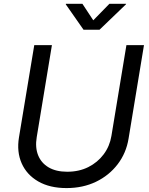

<svg xmlns="http://www.w3.org/2000/svg" viewBox="-20 -961 770 993"><path d="M324.2 11.7Q237.3 11.7 177.7 -22.7Q118.2 -57.1 92 -116.5Q65.9 -175.8 78.1 -250.5L157.2 -727.5H248.5L169.9 -251.5Q161.1 -198.2 177.2 -158Q193.4 -117.7 231.7 -95.2Q270 -72.8 327.6 -72.8Q388.7 -72.8 436.8 -96.9Q484.9 -121.1 516.1 -162.8Q547.4 -204.6 556.2 -257.8L633.8 -727.5H724.6L645 -244.6Q632.8 -169.4 588.6 -111.6Q544.4 -53.7 476.6 -21Q408.7 11.7 324.2 11.7ZM406.2 -941.4 462.4 -856 545.9 -941.4H632.3L631.3 -938.5L494.6 -807.1H412.1L320.3 -938.5L320.8 -941.4Z"/></svg>

Font: Inter 20pt
Style: Italic
Weight: 400
Italic angle: -9.3988°
Version: Version 4.001;git-66647c0bb